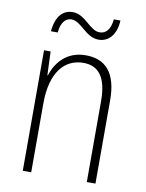

<svg xmlns="http://www.w3.org/2000/svg" viewBox="-82 -771 630 830"><g transform="rotate(10 233.5 -356.5)"><path d="M91 -615H121C125 -662 146 -681 170 -681C214 -681 242 -615 300 -615C342 -615 376 -648 379 -713H350C346 -668 326 -647 299 -647C254 -647 227 -713 170 -713C126 -713 97 -680 91 -615ZM258 -539C175 -539 130 -484 111 -425H109L105 -529H76V0H113V-302C113 -439 171 -505 254 -505C319 -505 357 -461 357 -356V0H395V-365C395 -485 346 -539 258 -539Z"/></g></svg>

Font: Noto Sans Ethiopic Condensed ExtraLight
Style: Regular
Weight: 200
Width: 3
Designer: Monotype Design Team
Foundry: Monotype Imaging Inc.
Version: Version 2.102